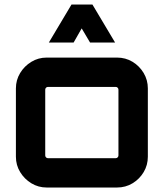

<svg xmlns="http://www.w3.org/2000/svg" viewBox="-20 -837 732 857"><path d="M188.5 0Q151.1 0 120 -18.9Q88.8 -37.8 69.9 -69Q51 -100.1 51 -137.5V-442.5Q51 -479.9 69.9 -511Q88.8 -542.2 120 -561.1Q151.1 -580 188.5 -580H502.1Q540.5 -580 571.6 -561.2Q602.6 -542.3 621.3 -511Q639.9 -479.6 639.9 -442.5V-137.5Q639.9 -100.1 621.4 -69Q602.8 -37.8 571.7 -18.9Q540.6 0 502.1 0H188.5ZM194.1 -130.9H496.6Q501.5 -130.9 505.1 -134.5Q508.7 -138.1 508.7 -143.1V-436.9Q508.7 -441.9 505.1 -445.5Q501.5 -449.1 496.6 -449.1H194.1Q189.1 -449.1 185.5 -445.5Q181.9 -441.9 181.9 -436.9V-143.1Q181.9 -138.1 185.5 -134.5Q189.1 -130.9 194.1 -130.9ZM198.1 -647.3 299.1 -816.7H392.6L493.6 -647.3H381.9L344.6 -710.3L308.7 -647.3Z"/></svg>

Font: Orbitron
Style: Regular
Weight: 400
Designer: Matt McInerney
Foundry: The League of Moveable Type
Version: Version 2.001